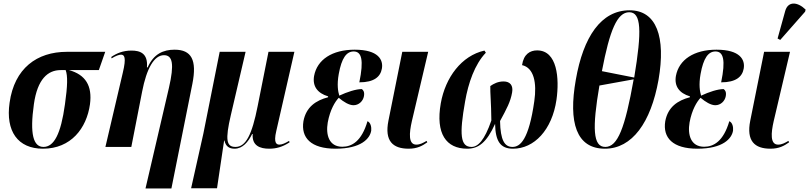

<svg xmlns="http://www.w3.org/2000/svg" viewBox="-20 -828 4560 1082"><path d="M222 10C380 10 468 -105 487 -240C501 -345 462 -407 369 -433H537L573 -536H357C188 -536 61 -443 34 -249C11 -89 80 10 222 10ZM225 0C168 0 147 -72 171 -241C191 -383 250 -433 322 -433H350C362 -401 361 -345 346 -240C323 -72 284 0 225 0Z M800 234H946L1064 -355C1091 -490 1059 -548 964 -548C901 -548 846 -525 812 -448H808C815 -528 769 -543 721 -543C672 -543 636 -527 607 -507L609 -499C631 -513 651 -520 662 -520C681 -520 693 -505 672 -418L574 0H720L781 -312C806 -441 848 -517 904 -517C953 -517 963 -467 932 -333Z M1057 233H1203L1243 -36H1245C1252 -2 1273 10 1302 10C1347 10 1379 -28 1401 -73H1404C1399 -7 1445 10 1497 10C1535 10 1571 1 1612 -26L1609 -34C1589 -22 1570 -13 1555 -13C1540 -13 1520 -19 1537 -90L1639 -536H1493L1432 -230C1400 -68 1365 0 1307 0C1256 0 1248 -39 1281 -180L1364 -536H1218L1126 -75Z M1871 10C2015 10 2065 -47 2072 -92C2074 -112 2069 -137 2051 -145C2018 -32 1963 -1 1909 -1C1834 -1 1815 -68 1827 -138C1840 -209 1868 -255 1889 -277C1916 -254 1947 -235 1972 -235C2002 -235 2026 -258 2031 -286C2035 -309 2028 -320 2019 -326C1986 -326 1937 -310 1892 -289C1885 -312 1878 -350 1889 -411C1905 -500 1932 -538 1973 -538C2018 -538 2031 -490 2005 -364C2089 -364 2124 -396 2132 -441C2141 -491 2112 -548 1979 -548C1852 -548 1767 -492 1750 -400C1740 -342 1769 -303 1829 -285V-280C1760 -262 1705 -225 1690 -145C1675 -52 1732 10 1871 10Z M2283 10C2331 10 2360 -6 2388 -26L2384 -34C2363 -22 2347 -13 2326 -13C2280 -13 2286 -79 2301 -145L2393 -536H2247L2169 -148C2146 -33 2194 10 2283 10Z M2613 10C2676 10 2722 -24 2770 -130C2772 -33 2799 10 2871 10C2990 10 3091 -95 3116 -266C3133 -386 3121 -544 3007 -544C2967 -544 2931 -523 2922 -461C2989 -446 3006 -361 2991 -258C2960 -39 2911 0 2868 0C2824 0 2800 -37 2798 -146C2836 -216 2857 -255 2866 -307C2873 -346 2855 -369 2818 -369C2787 -369 2763 -357 2743 -343C2742 -304 2748 -251 2749 -149C2710 -36 2673 0 2637 0C2574 0 2568 -70 2601 -256C2619 -360 2655 -465 2718 -531L2710 -543C2581 -514 2490 -392 2464 -246C2434 -75 2494 10 2613 10Z M3389 10C3542 10 3648 -137 3691 -378C3733 -620 3680 -770 3528 -770C3367 -770 3267 -620 3225 -379C3182 -137 3228 10 3389 10ZM3554 -391 3372 -427C3416 -658 3458 -759 3526 -759C3594 -759 3598 -655 3554 -391ZM3391 0C3321 0 3317 -106 3358 -346L3551 -381C3502 -106 3461 0 3391 0Z M3910 10C4054 10 4104 -47 4111 -92C4113 -112 4108 -137 4090 -145C4057 -32 4002 -1 3948 -1C3873 -1 3854 -68 3866 -138C3879 -209 3907 -255 3928 -277C3955 -254 3986 -235 4011 -235C4041 -235 4065 -258 4070 -286C4074 -309 4067 -320 4058 -326C4025 -326 3976 -310 3931 -289C3924 -312 3917 -350 3928 -411C3944 -500 3971 -538 4012 -538C4057 -538 4070 -490 4044 -364C4128 -364 4163 -396 4171 -441C4180 -491 4151 -548 4018 -548C3891 -548 3806 -492 3789 -400C3779 -342 3808 -303 3868 -285V-280C3799 -262 3744 -225 3729 -145C3714 -52 3771 10 3910 10Z M4377 -603 4517 -762 4520 -774C4475 -818 4421 -823 4405 -766L4362 -611ZM4322 10C4370 10 4399 -6 4427 -26L4423 -34C4402 -22 4386 -13 4365 -13C4319 -13 4325 -79 4340 -145L4432 -536H4286L4208 -148C4185 -33 4233 10 4322 10Z"/></svg>

Font: Noto Serif Display Condensed
Style: Bold Italic
Weight: 700
Width: 3
Italic angle: -12°
Designer: Monotype Design Team
Foundry: Monotype Imaging Inc.
Version: Version 2.009